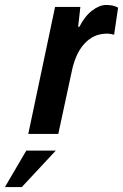

<svg xmlns="http://www.w3.org/2000/svg" viewBox="-112 -540 496 774"><path d="M110 -512H212L203 -432H208Q230 -475 259.5 -497.5Q289 -520 316 -520Q346 -520 364 -509L348 -400Q326 -406 311 -404Q263 -402 227.5 -363Q192 -324 177 -251L123 0H2ZM-6 67H113L-24 214H-92Z"/></svg>

Font: Decalotype SemiBold Italic
Style: Regular
Weight: 600
Italic angle: -12°
Designer: Alfredo Marco Pradil
Foundry: Alfredo Marco Pradil
Version: Version 1.0